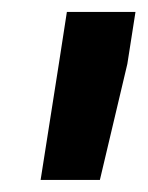

<svg xmlns="http://www.w3.org/2000/svg" viewBox="-20 -770 247 321"><path d="M206.5 -750 192.9 -663.1 147 -469.2H47.9L78.6 -664.6L91.8 -750Z"/></svg>

Font: Roboto Condensed Black
Style: Italic
Weight: 900
Italic angle: -12°
Designer: Christian Robertson
Foundry: Google
Version: Version 3.008; 2023